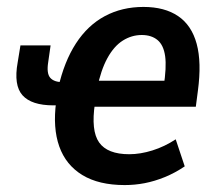

<svg xmlns="http://www.w3.org/2000/svg" viewBox="-20 -524 623 554"><path d="M340 10Q265 10 217.5 -19Q170 -48 151 -101.5Q132 -155 142 -230L151 -220H134Q71 -220 45 -249Q19 -278 31 -344L39 -393H126L119 -344Q114 -312 125 -299.5Q136 -287 161 -287H178L148 -270Q165 -346 199 -398.5Q233 -451 282.5 -477.5Q332 -504 394 -504Q455 -504 494 -477.5Q533 -451 547.5 -397.5Q562 -344 551 -262L545 -216H236L254 -226Q242 -147 266 -113Q290 -79 353 -79Q385 -79 420 -90Q455 -101 487 -122L513 -44Q485 -25 455.5 -13Q426 -1 397.5 4.5Q369 10 340 10ZM389 -423Q360 -423 334.5 -407Q309 -391 290 -356.5Q271 -322 260 -268L251 -291H469L452 -273Q461 -330 456.5 -362Q452 -394 434.5 -408.5Q417 -423 389 -423Z"/></svg>

Font: Nunito Sans 10pt Condensed
Style: Bold Italic
Weight: 700
Width: 3
Italic angle: -9°
Designer: Vernon Adams
Foundry: Vernon Adams
Version: Version 3.101;gftools[0.9.27]